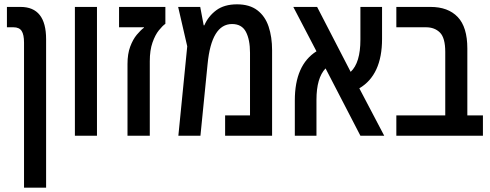

<svg xmlns="http://www.w3.org/2000/svg" viewBox="-20 -627 2262 887"><path d="M91 240V-430Q91 -467 80 -484Q69 -501 42 -501H12V-595H75Q193 -595 193 -446V240Z M326 0V-595H428V0Z M569 0V-331Q569 -378 581.5 -411.5Q594 -445 612 -466.5Q630 -488 645 -499V-501H530V-595H744V-517Q731 -508 714 -487Q697 -466 684.5 -430.5Q672 -395 672 -344V0Z M1075 -607Q1133 -607 1169 -579.5Q1205 -552 1221 -504Q1237 -456 1237 -395V0H1020V-94H1135V-383Q1135 -444 1116 -480Q1097 -516 1052 -516Q957 -516 939 -331L906 0H804L845 -413L803 -595H905L921 -510H924Q942 -552 979 -579.5Q1016 -607 1075 -607Z M1342 0V-163Q1342 -327 1442 -390L1335 -595H1445L1600 -295Q1645 -337 1645 -444V-595H1745V-447Q1745 -281 1640 -219L1755 0H1645L1484 -311Q1442 -267 1442 -166V0Z M1811 0V-94H2037V-387Q2037 -452 2012.5 -476.5Q1988 -501 1948 -501H1811V-595H1969Q2050 -595 2094.5 -548.5Q2139 -502 2139 -403V-94H2211V0Z"/></svg>

Font: Noto Sans Hebrew Condensed Medium
Style: Regular
Weight: 500
Width: 3
Designer: Monotype Design Team
Foundry: Monotype Imaging Inc.
Version: Version 2.004; ttfautohint (v1.8.4.7-5d5b)